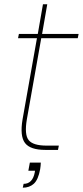

<svg xmlns="http://www.w3.org/2000/svg" viewBox="-20 -698 386 894"><path d="M119 59H170Q170 63 169 74.5Q168 86 167 90Q158 139 137.5 157.5Q117 176 86 176L90 158Q132 158 142 104L143 97H112ZM85 -142 152 -520H64L68 -540H156L180 -678H200L176 -540H346L342 -520H172L105 -142Q93 -71 113.5 -45.5Q134 -20 197 -20H254L250 0H191Q121 0 96.5 -32Q72 -64 85 -142Z"/></svg>

Font: Poppins Thin
Style: Italic
Weight: 250
Italic angle: -10°
Designer: Ninad Kale (Devanagari), Jonny Pinhorn (Latin)
Foundry: Indian Type Foundry
Version: Version 3.200;PS 1.000;hotconv 16.6.54;makeotf.lib2.5.65590